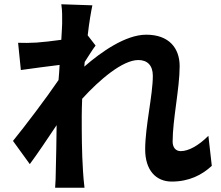

<svg xmlns="http://www.w3.org/2000/svg" viewBox="-20 -831 1040 902"><path d="M272 -721C272 -710 270 -682 268 -644C225 -638 181 -633 152 -631C117 -629 94 -629 65 -630L78 -502C134 -510 211 -520 260 -526C259 -502 257 -478 255 -455C198 -371 98 -239 41 -169L120 -60C155 -107 204 -180 246 -243C245 -159 244 -101 242 -23C242 -7 241 28 239 51H377C374 28 371 -8 370 -26C364 -120 364 -204 364 -286C364 -312 365 -339 366 -367C448 -457 556 -549 630 -549C672 -549 698 -524 698 -475C698 -384 662 -237 662 -129C662 -32 712 22 787 22C868 22 929 -9 975 -52L959 -193C913 -147 866 -121 829 -121C804 -121 791 -140 791 -166C791 -269 824 -416 824 -520C824 -604 775 -668 667 -668C570 -668 455 -587 376 -518C377 -526 377 -533 378 -540C395 -566 415 -599 429 -617L392 -665C399 -727 408 -778 414 -806L268 -811C273 -780 272 -750 272 -721Z"/></svg>

Font: Noto Sans HK
Style: Bold
Weight: 700
Designer: Ryoko NISHIZUKA 西塚涼子 (kana, bopomofo & ideographs); Paul D. Hunt (Latin, Greek & Cyrillic); Sandoll Communications 산돌커뮤니
Foundry: Adobe
Version: Version 2.002;hotconv 1.0.116;makeotfexe 2.5.65601